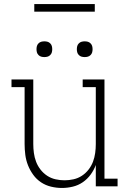

<svg xmlns="http://www.w3.org/2000/svg" viewBox="-20 -924 640 952"><path d="M287 8Q260 8 233 1.5Q206 -5 183.5 -20Q161 -35 145 -57Q129 -79 119 -104Q109 -129 105.5 -156Q102 -183 102 -210V-492H37V-530H145V-210Q145 -188 148 -165.5Q151 -143 159 -122Q167 -101 181 -83Q195 -65 214 -52.5Q233 -40 255.5 -35Q278 -30 300 -30Q322 -30 344.5 -35Q367 -40 386 -52.5Q405 -65 419 -83Q433 -101 441 -122Q449 -143 452 -165.5Q455 -188 455 -210V-492H390V-530H498V-38H563V0H455V-106Q446 -81 429.5 -58.5Q413 -36 390.5 -20.5Q368 -5 341 1.5Q314 8 287 8ZM400 -641Q392 -641 384.5 -643Q377 -645 371 -651Q365 -657 363 -664.5Q361 -672 361 -680Q361 -688 363 -695.5Q365 -703 371 -709Q377 -715 384.5 -717Q392 -719 400 -719Q408 -719 415.5 -717Q423 -715 429 -709Q435 -703 437 -695.5Q439 -688 439 -680Q439 -672 437 -664.5Q435 -657 429 -651Q423 -645 415.5 -643Q408 -641 400 -641ZM200 -641Q192 -641 184.5 -643Q177 -645 171 -651Q165 -657 163 -664.5Q161 -672 161 -680Q161 -688 163 -695.5Q165 -703 171 -709Q177 -715 184.5 -717Q192 -719 200 -719Q208 -719 215.5 -717Q223 -715 229 -709Q235 -703 237 -695.5Q239 -688 239 -680Q239 -672 237 -664.5Q235 -657 229 -651Q223 -645 215.5 -643Q208 -641 200 -641ZM450 -866H150V-904H450Z"/></svg>

Font: Iosevka Curly Slab XLtEx
Style: Regular
Weight: 200
Width: 7
Monospace: yes
Designer: Belleve Invis
Foundry: Belleve Invis
Version: Version 11.1.0; ttfautohint (v1.8.3)